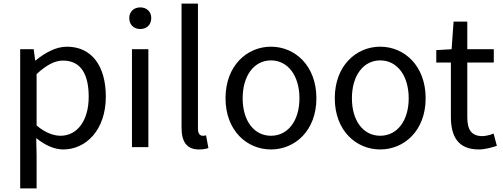

<svg xmlns="http://www.w3.org/2000/svg" viewBox="-20 -816 2790 1065"><path d="M92 229H183V45L181 -50C230 -10 282 13 331 13C456 13 567 -94 567 -280C567 -447 491 -557 351 -557C288 -557 227 -521 178 -481H175L167 -543H92ZM316 -63C280 -63 232 -78 183 -120V-405C236 -454 283 -480 329 -480C432 -480 472 -399 472 -279C472 -144 406 -63 316 -63Z M712 0H803V-543H712ZM758 -655C794 -655 819 -679 819 -716C819 -751 794 -775 758 -775C722 -775 697 -751 697 -716C697 -679 722 -655 758 -655Z M1083 13C1108 13 1123 10 1136 5L1123 -65C1113 -63 1109 -63 1104 -63C1090 -63 1078 -74 1078 -102V-796H987V-108C987 -31 1015 13 1083 13Z M1483 13C1616 13 1735 -91 1735 -271C1735 -452 1616 -557 1483 -557C1350 -557 1231 -452 1231 -271C1231 -91 1350 13 1483 13ZM1483 -63C1389 -63 1326 -146 1326 -271C1326 -396 1389 -481 1483 -481C1577 -481 1641 -396 1641 -271C1641 -146 1577 -63 1483 -63Z M2089 13C2222 13 2341 -91 2341 -271C2341 -452 2222 -557 2089 -557C1956 -557 1837 -452 1837 -271C1837 -91 1956 13 2089 13ZM2089 -63C1995 -63 1932 -146 1932 -271C1932 -396 1995 -481 2089 -481C2183 -481 2247 -396 2247 -271C2247 -146 2183 -63 2089 -63Z M2636 13C2669 13 2705 3 2736 -7L2718 -75C2700 -68 2675 -61 2656 -61C2593 -61 2572 -99 2572 -166V-469H2719V-543H2572V-696H2496L2485 -543L2400 -538V-469H2481V-168C2481 -60 2520 13 2636 13Z"/></svg>

Font: Source Han Sans TC
Style: Regular
Weight: 400
Designer: Ryoko NISHIZUKA 西塚涼子 (kana, bopomofo & ideographs); Paul D. Hunt (Latin, Greek & Cyrillic); Sandoll Communications 산돌커뮤니
Foundry: Adobe
Version: Version 2.002;hotconv 1.0.116;makeotfexe 2.5.65601